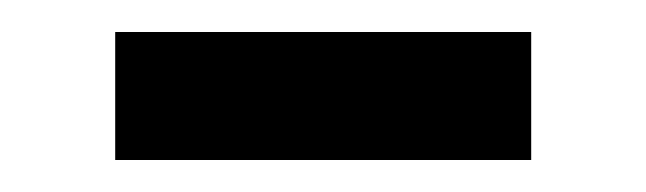

<svg xmlns="http://www.w3.org/2000/svg" viewBox="-20 -267 404 120"><path d="M52 -167V-247H312V-167Z"/></svg>

Font: Rokkitt
Style: Bold
Weight: 700
Designer: Vernon Adams
Foundry: Vernon Adams
Version: Version 3.103